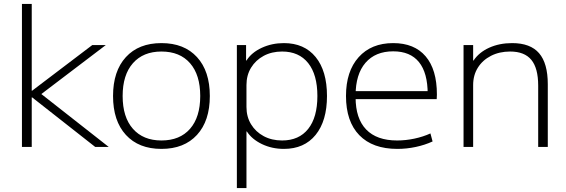

<svg xmlns="http://www.w3.org/2000/svg" viewBox="-20 -750 2890 980"><path d="M92 0V-730H142V-287H144L451 -520H520L191 -270L535 0H466L144 -253H142V0Z M804 10Q688 10 622.5 -61.5Q557 -133 557 -260Q557 -387 622.5 -458.5Q688 -530 804 -530Q920 -530 985.5 -458.5Q1051 -387 1051 -260Q1051 -133 985.5 -61.5Q920 10 804 10ZM804 -33Q898 -33 950 -92.5Q1002 -152 1002 -260Q1002 -368 950 -427.5Q898 -487 804 -487Q711 -487 658.5 -427.5Q606 -368 606 -260Q606 -152 658.5 -92.5Q711 -33 804 -33Z M1429 -530Q1533 -530 1591 -459Q1649 -388 1649 -260Q1649 -133 1591 -61.5Q1533 10 1429 10Q1368 10 1317 -14.5Q1266 -39 1240 -79H1238V210H1189V-520H1236V-441H1238Q1264 -482 1316 -506Q1368 -530 1429 -530ZM1420 -487Q1367 -487 1326 -465Q1285 -443 1261.5 -404.5Q1238 -366 1238 -316V-204Q1238 -154 1261.5 -115.5Q1285 -77 1326 -55Q1367 -33 1420 -33Q1506 -33 1553 -92Q1600 -151 1600 -260Q1600 -369 1553 -428Q1506 -487 1420 -487Z M2008 10Q1882 10 1814 -60Q1746 -130 1746 -260Q1746 -386 1810.5 -458Q1875 -530 1987 -530Q2095 -530 2152.5 -462.5Q2210 -395 2210 -268Q2210 -261 2209.5 -255Q2209 -249 2209 -244H1773V-285H2175L2163 -270Q2163 -378 2118.5 -433Q2074 -488 1987 -488Q1896 -488 1845.5 -429.5Q1795 -371 1795 -263V-253Q1795 -145 1849 -89Q1903 -33 2007 -33Q2051 -33 2095.5 -42.5Q2140 -52 2177 -69L2188 -28Q2149 -10 2102.5 0Q2056 10 2008 10Z M2346 0V-520H2395V-441H2397Q2425 -483 2477 -506.5Q2529 -530 2594 -530Q2687 -530 2731.5 -478.5Q2776 -427 2776 -320V0H2727V-313Q2727 -402 2692 -444.5Q2657 -487 2584 -487Q2529 -487 2486 -465Q2443 -443 2419 -404.5Q2395 -366 2395 -316V0Z"/></svg>

Font: M PLUS 1 Thin Light
Style: Regular
Weight: 300
Version: Version 1.001